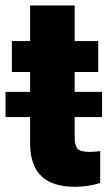

<svg xmlns="http://www.w3.org/2000/svg" viewBox="-38 -680 401 709"><path d="M237.8 -659.7V-528.3H324.7V-414.1H237.8V-340.8H338.9V-247.6H237.8V-172.4Q237.8 -142.6 248.5 -130.9Q259.3 -119.1 291 -119.1Q315.4 -119.1 332 -122.1V-4.4Q287.6 9.8 239.3 9.8Q156.2 9.8 115.5 -28.8Q74.7 -67.4 73.2 -146V-247.6H-17.6V-340.8H73.2V-414.1H5.9V-528.3H73.2V-659.7Z"/></svg>

Font: Sadagaat-English
Style: Regular
Weight: 900
Designer: Ahmed alsheikh
Foundry: Ahmed alsheikh Design
Version: Version 2.137;January 17, 2018;FontCreator 11.0.0.2408 64-bi